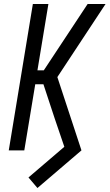

<svg xmlns="http://www.w3.org/2000/svg" viewBox="-20 -755 550 964"><path d="M168 189 123 136 303 -18 255 -159 198 -332H157L102 0H24L145 -735H223L168 -402H200L420 -735H510L268 -368L389 0Z"/></svg>

Font: Iosevka SS18
Style: Italic
Weight: 400
Italic angle: -9°
Monospace: yes
Designer: Belleve Invis
Foundry: Belleve Invis
Version: Version 25.1.1; ttfautohint (v1.8.4)